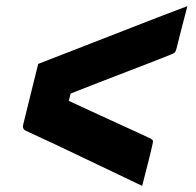

<svg xmlns="http://www.w3.org/2000/svg" viewBox="-20 -614 640 628"><path d="M105 -405Q177 -433 259.5 -465Q342 -497 427.5 -530.5Q513 -564 593 -594Q583 -557 574.5 -523.5Q566 -490 557 -454Q555 -447 552.5 -443.5Q550 -440 540 -436Q528 -431 492 -417Q456 -403 406.5 -384Q357 -365 305.5 -345Q254 -325 211 -308L205 -284Q240 -268 282 -248.5Q324 -229 363.5 -211Q403 -193 432.5 -179.5Q462 -166 472 -161Q479 -157 480 -154Q481 -151 479 -143Q472 -111 462.5 -74.5Q453 -38 445 -6Q350 -51 255.5 -96.5Q161 -142 65 -186Q52 -192 56 -207Q68 -257 80.5 -306.5Q93 -356 105 -405Z"/></svg>

Font: Recursive Mn Lnr St XBd
Style: Italic
Weight: 800
Italic angle: -15°
Monospace: yes
Version: Version 1.079;hotconv 1.0.112;makeotfexe 2.5.65598; ttfautoh